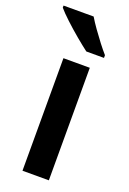

<svg xmlns="http://www.w3.org/2000/svg" viewBox="-151 -817 582 869"><g transform="rotate(20 140.0 -383.0)"><path d="M205 0H78V-542H205ZM142 -766Q155 -744 174.5 -716.5Q194 -689 214 -663Q234 -637 250 -619V-606H165Q141 -624 107.5 -652Q74 -680 43.5 -708.5Q13 -737 -3 -756V-766Z"/></g></svg>

Font: Noto Sans Canadian Aboriginal SemiBold
Style: Regular
Weight: 600
Designer: Monotype Design Team, Typotheque's Kevin King
Foundry: Monotype Imaging Inc.
Version: Version 2.004; ttfautohint (v1.8.4.7-5d5b)